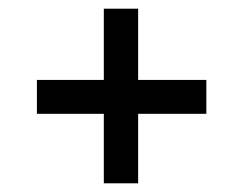

<svg xmlns="http://www.w3.org/2000/svg" viewBox="-20 -460 560 442"><path d="M455 -198H298V-38H219V-198H65V-276H219V-440H298V-276H455Z"/></svg>

Font: Enriqueta Medium
Style: Regular
Weight: 500
Designer: Viviana Monsalve, Gustavo Ibarra
Foundry: 72Puntos
Version: Version 2.000